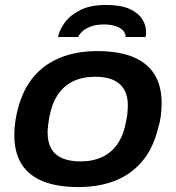

<svg xmlns="http://www.w3.org/2000/svg" viewBox="-20 -746 712 778"><path d="M297 12Q213 12 155 -11Q97 -34 67.5 -81Q38 -128 38 -198Q38 -227 42 -254Q46 -281 53 -307Q74 -386 118 -437Q162 -488 227 -513.5Q292 -539 374 -539Q459 -539 517 -516Q575 -493 605 -446Q635 -399 635 -328Q635 -301 631.5 -275Q628 -249 620 -224Q600 -144 556 -92Q512 -40 447 -14Q382 12 297 12ZM306 -92Q357 -92 395.5 -110.5Q434 -129 458 -165.5Q482 -202 491 -255Q495 -273 496 -284.5Q497 -296 497.5 -304.5Q498 -313 498 -320Q498 -358 483 -383.5Q468 -409 439 -422Q410 -435 366 -435Q314 -435 276 -416.5Q238 -398 214 -362Q190 -326 180 -272Q177 -255 175.5 -243Q174 -231 173.5 -223Q173 -215 173 -208Q173 -170 187.5 -144Q202 -118 232 -105Q262 -92 306 -92ZM409 -726Q469 -726 504.5 -710Q540 -694 556 -669Q572 -644 572 -616Q572 -611 571.5 -606Q571 -601 570 -596H489Q489 -613 476.5 -624.5Q464 -636 444 -641.5Q424 -647 402 -647Q370 -647 348 -638.5Q326 -630 313.5 -618.5Q301 -607 297 -596H215Q221 -626 243.5 -656Q266 -686 307 -706Q348 -726 409 -726Z"/></svg>

Font: Archivo SemiExpanded SemiBold
Style: Italic
Weight: 600
Width: 6
Italic angle: -10°
Designer: Hector Gatti
Foundry: Omnibus-Type
Version: Version 2.001